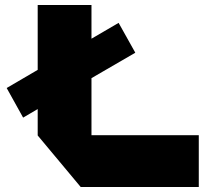

<svg xmlns="http://www.w3.org/2000/svg" viewBox="-20 -745 827 764"><path d="M72 -277 7 -394V-395L130 -467V-725H344V-591L452 -654L518 -536V-535L344 -434V-207H771V-1H301L130 -206V-311Z"/></svg>

Font: Foldit Thin ExtraBold
Style: Regular
Weight: 800
Version: Version 1.003